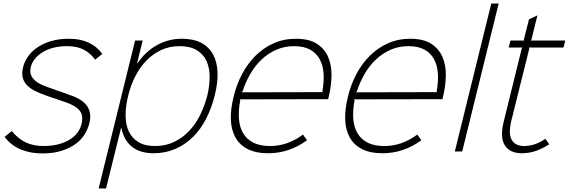

<svg xmlns="http://www.w3.org/2000/svg" viewBox="-20 -860 3229 1090"><path d="M487 -159Q479 -128 460.5 -97.5Q442 -67 409.5 -43Q377 -19 330 -4Q283 11 219 11Q153 11 98 -11.5Q43 -34 6 -83L47 -116Q83 -72 126.5 -51.5Q170 -31 227 -31Q312 -31 370.5 -64.5Q429 -98 443 -157Q455 -205 431 -233.5Q407 -262 346 -282Q341 -283 326.5 -288.5Q312 -294 295 -299.5Q278 -305 263 -310Q248 -315 244 -317Q206 -330 177.5 -344.5Q149 -359 131.5 -378Q114 -397 108.5 -421.5Q103 -446 111 -478Q118 -508 137.5 -537Q157 -566 189.5 -589Q222 -612 267.5 -626Q313 -640 372 -640Q498 -640 561 -554L520 -521Q495 -557 456.5 -577.5Q418 -598 362 -598Q279 -598 223.5 -564.5Q168 -531 155 -480Q149 -456 155 -437.5Q161 -419 177.5 -404Q194 -389 220 -377.5Q246 -366 280 -355Q284 -353 297.5 -348.5Q311 -344 326 -339Q341 -334 354 -329Q367 -324 372 -322Q413 -309 438.5 -292Q464 -275 477 -254Q490 -233 492 -209.5Q494 -186 487 -159Z M1199 -318Q1181 -246 1150 -185.5Q1119 -125 1074.5 -81.5Q1030 -38 974 -14Q918 10 851 10Q777 10 730.5 -26Q684 -62 669 -133H667L582 210H540L747 -630H790L758 -500H760Q806 -568 871.5 -604Q937 -640 1012 -640Q1079 -640 1123 -616.5Q1167 -593 1190 -550Q1213 -507 1215 -448Q1217 -389 1199 -318ZM1157 -318Q1170 -374 1170 -424.5Q1170 -475 1152.5 -513.5Q1135 -552 1097.5 -575Q1060 -598 999 -598Q942 -598 895 -576Q848 -554 811 -516Q774 -478 748 -427Q722 -376 708 -318Q693 -258 693 -205.5Q693 -153 711 -114.5Q729 -76 765.5 -53.5Q802 -31 860 -31Q921 -31 970 -55Q1019 -79 1056 -119Q1093 -159 1118 -211Q1143 -263 1157 -318Z M1843 -297 1340 -296 1344 -291Q1333 -234 1336.5 -186Q1340 -138 1360.5 -103.5Q1381 -69 1418.5 -50Q1456 -31 1514 -31Q1563 -31 1610 -47.5Q1657 -64 1700 -96L1723 -64Q1673 -27 1617.5 -8.5Q1562 10 1504 10Q1431 10 1384.5 -14.5Q1338 -39 1315 -82.5Q1292 -126 1290.5 -184Q1289 -242 1306 -310Q1322 -378 1353.5 -438Q1385 -498 1430 -543Q1475 -588 1533 -614Q1591 -640 1660 -640Q1735 -640 1779 -611.5Q1823 -583 1843 -536.5Q1863 -490 1862 -431Q1861 -372 1846 -310ZM1814 -337 1810 -341Q1820 -395 1817 -441.5Q1814 -488 1795.5 -523Q1777 -558 1741 -578Q1705 -598 1650 -598Q1595 -598 1548.5 -577.5Q1502 -557 1465 -522Q1428 -487 1401 -440.5Q1374 -394 1357 -341L1350 -336Z M2492 -297 1989 -296 1993 -291Q1982 -234 1985.5 -186Q1989 -138 2009.5 -103.5Q2030 -69 2067.5 -50Q2105 -31 2163 -31Q2212 -31 2259 -47.5Q2306 -64 2349 -96L2372 -64Q2322 -27 2266.5 -8.5Q2211 10 2153 10Q2080 10 2033.5 -14.5Q1987 -39 1964 -82.5Q1941 -126 1939.5 -184Q1938 -242 1955 -310Q1971 -378 2002.5 -438Q2034 -498 2079 -543Q2124 -588 2182 -614Q2240 -640 2309 -640Q2384 -640 2428 -611.5Q2472 -583 2492 -536.5Q2512 -490 2511 -431Q2510 -372 2495 -310ZM2463 -337 2459 -341Q2469 -395 2466 -441.5Q2463 -488 2444.5 -523Q2426 -558 2390 -578Q2354 -598 2299 -598Q2244 -598 2197.5 -577.5Q2151 -557 2114 -522Q2077 -487 2050 -440.5Q2023 -394 2006 -341L1999 -336Z M2604 0H2562L2769 -840H2811Z M3098 -41Q3058 -15 3020 -2.5Q2982 10 2942 10Q2875 10 2846 -35Q2817 -80 2840 -171L2942 -585L2946 -590H2868L2878 -630H2956L2954 -635L2983 -750L3031 -773L2997 -635L2993 -630H3189L3179 -590H2983L2985 -585L2883 -175Q2865 -101 2885 -66Q2905 -31 2956 -31Q3017 -31 3076 -72Z"/></svg>

Font: TypoPRO Sinkin Sans
Style: 200 X Light Italic
Weight: 200
Italic angle: -112°
Designer: Keith Bates
Foundry: K-Type
Version: Sinkin Sans (version 1.0)  by Keith Bates   •   © 2014   www